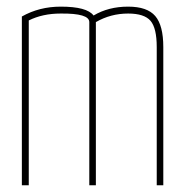

<svg xmlns="http://www.w3.org/2000/svg" viewBox="-20 -550 540 570"><path d="M360.4 -530.3Q417 -530.3 440.9 -502.4Q464.8 -474.6 464.8 -410.2V0H445.3V-410.2Q445.3 -466.8 426.8 -488.3Q408.2 -509.8 360.4 -509.8Q308.6 -509.8 264.6 -484.4V0H245.1V-484.4Q245.1 -510.7 160.2 -509.8Q106.4 -509.8 65.4 -489.3V0H44.9V-501Q96.7 -530.3 160.2 -530.3Q238.3 -530.3 257.8 -503.9Q301.8 -530.3 360.4 -530.3Z"/></svg>

Font: Mgen+ 1mn thin
Style: Regular
Weight: 100
Designer: [Source Han Sans]
Ryoko NISHIZUKA  (kana & ideographs); Paul D. Hunt (Latin, Greek & Cyrillic); Wenlong ZHANG  (bopomofo
Version: Version 1.059.20150602